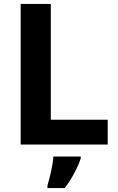

<svg xmlns="http://www.w3.org/2000/svg" viewBox="-20 -734 599 975"><path d="M85 0V-714H238V-126H527V0ZM390 71Q382 95 370 120Q358 145 343 170.5Q328 196 309 221H221V208Q227 188 233.5 161.5Q240 135 245 108Q250 81 251 61H390Z"/></svg>

Font: Noto Sans Lao UI
Style: Regular
Weight: 400
Designer: Monotype Design Team
Foundry: Monotype Imaging Inc.
Version: Version 2.000